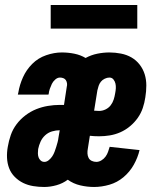

<svg xmlns="http://www.w3.org/2000/svg" viewBox="-20 -737 640 765"><path d="M156 8Q134 8 112.5 4.5Q91 1 72.5 -8Q54 -17 39 -32Q24 -47 16.5 -66.5Q9 -86 8 -108Q7 -130 11 -152Q15 -176 23 -199Q31 -222 46 -242Q61 -262 81.5 -277.5Q102 -293 124.5 -302Q147 -311 171 -315Q195 -319 218 -319H235L246 -391Q248 -398 247 -405Q246 -412 242.5 -417.5Q239 -423 232.5 -425.5Q226 -428 219 -428Q209 -428 200 -420Q191 -412 186.5 -402.5Q182 -393 178.5 -383Q175 -373 174 -363L173 -360H51L53 -368Q58 -399 71.5 -429Q85 -459 108.5 -482.5Q132 -506 164 -517Q196 -528 226 -528Q252 -528 276.5 -523Q301 -518 321 -506Q343 -518 367.5 -523Q392 -528 416 -528Q439 -528 462 -523.5Q485 -519 504 -508Q523 -497 536.5 -479.5Q550 -462 556.5 -441Q563 -420 563 -396.5Q563 -373 559 -349Q556 -328 549 -307Q542 -286 529 -267.5Q516 -249 498 -234Q480 -219 459.5 -210Q439 -201 417.5 -197.5Q396 -194 375 -194Q365 -194 356 -194.5Q347 -195 338 -196L330 -145Q328 -135 328.5 -125.5Q329 -116 333 -108Q337 -100 345.5 -96Q354 -92 364 -92Q374 -92 384 -98Q394 -104 400.5 -113Q407 -122 410.5 -132Q414 -142 417 -152L536 -139Q529 -109 513 -80.5Q497 -52 472 -31Q447 -10 416 -1Q385 8 355 8Q327 8 299.5 1.5Q272 -5 250 -21Q230 -6 205 1Q180 8 156 8ZM375 -295Q388 -295 400.5 -301Q413 -307 421 -317.5Q429 -328 433 -340.5Q437 -353 439 -366Q441 -376 441.5 -385.5Q442 -395 440 -404Q438 -413 432 -420.5Q426 -428 416 -428Q407 -428 397.5 -423.5Q388 -419 382 -411.5Q376 -404 373 -395Q370 -386 368 -377L355 -296Q360 -296 365 -295.5Q370 -295 375 -295ZM157 -92Q166 -92 174.5 -99Q183 -106 188.5 -114.5Q194 -123 197.5 -132.5Q201 -142 204 -151.5Q207 -161 209.5 -170.5Q212 -180 213 -189L218 -218Q203 -218 187.5 -213.5Q172 -209 160 -198Q148 -187 141.5 -172.5Q135 -158 132 -143Q131 -135 131 -126.5Q131 -118 133.5 -110.5Q136 -103 142 -97.5Q148 -92 157 -92ZM527 -623H182V-717H527Z"/></svg>

Font: Iosevka Heavy Extended
Style: Italic
Weight: 900
Width: 7
Italic angle: -9°
Monospace: yes
Designer: Belleve Invis
Foundry: Belleve Invis
Version: Version 32.5.0; ttfautohint (v1.8.4)